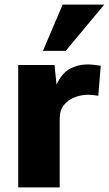

<svg xmlns="http://www.w3.org/2000/svg" viewBox="-20 -809 471 829"><path d="M58.6 0V-528.3H215.3L224.1 -443.8Q247.6 -494.1 282.7 -512.5Q317.9 -530.8 356.9 -530.8Q371.6 -530.8 386.2 -529.1Q400.9 -527.3 415 -524.9L404.3 -395.5Q392.1 -397.9 380.6 -398.9Q369.1 -399.9 361.8 -399.9Q331.5 -399.9 303 -389.2Q274.4 -378.4 256.1 -355.7Q237.8 -333 237.8 -296.9V0ZM165.5 -589.4 250.5 -789.1H430.2L263.7 -589.4Z"/></svg>

Font: Comme ExtraBold
Style: Regular
Weight: 800
Version: Version 1.000;gftools[0.9.27]